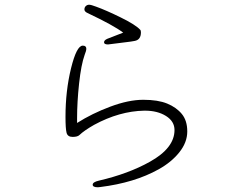

<svg xmlns="http://www.w3.org/2000/svg" viewBox="-20 -762 1040 812"><path d="M576 -625Q576 -594 550 -589Q535 -586 512.5 -583.5Q490 -581 437 -574Q420 -574 420 -583Q420 -592 434 -598L501 -624Q460 -655 350 -707Q337 -713 337 -722Q337 -731 343 -736.5Q349 -742 357 -742Q365 -742 386 -734Q428 -719 491 -688Q554 -657 573 -636Q576 -633 576 -625ZM330 -569Q345 -569 345 -556Q345 -547 338 -530Q323 -488 314.5 -409Q306 -330 306 -262V-242Q369 -282 446.5 -311Q524 -340 586 -340Q648 -340 687 -324Q726 -308 749 -280Q772 -252 772 -206Q772 -160 738.5 -118Q705 -76 651 -46Q549 11 404 29L394 30Q372 30 372 19Q372 8 398 2Q523 -27 614 -78Q718 -136 718 -212Q718 -249 682 -271.5Q646 -294 593 -294H590Q485 -292 378 -234Q336 -210 316 -191Q308 -183 287 -183Q266 -183 261.5 -200.5Q257 -218 257 -268Q257 -378 280.5 -473.5Q304 -569 330 -569Z"/></svg>

Font: ToneOZ-Pinyin-WenKai-Light
Style: Light
Weight: 300
Designer: Fontworks Inc.
Foundry: ToneOZ
Version: Version 0.240331